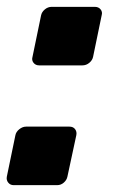

<svg xmlns="http://www.w3.org/2000/svg" viewBox="-20 -541 332 561"><path d="M94 -350Q84 -350 78 -357.5Q72 -365 75 -375L100 -496Q102 -506 111 -513.5Q120 -521 131 -521H257Q268 -521 274 -513.5Q280 -506 277 -496L252 -375Q250 -365 241 -357.5Q232 -350 221 -350ZM20 0Q10 0 4 -7.5Q-2 -15 0 -25L25 -146Q27 -156 36.5 -163.5Q46 -171 56 -171H183Q194 -171 199.5 -163.5Q205 -156 203 -146L177 -25Q175 -15 166.5 -7.5Q158 0 147 0Z"/></svg>

Font: Rubik
Style: Bold Italic
Weight: 700
Italic angle: -12°
Designer: Hubert and Fischer
Foundry: Hubert and Fischer
Version: Version 2.300;gftools[0.9.30]